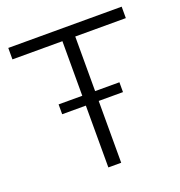

<svg xmlns="http://www.w3.org/2000/svg" viewBox="-125 -793 844 899"><g transform="rotate(-20 297.0 -343.0)"><path d="M263 0H327V-308H448V-357H327V-629H579V-686H14V-629H263V-357H145V-308H263Z"/></g></svg>

Font: Archivo ExtraLight
Style: Regular
Weight: 200
Designer: Hector Gatti
Foundry: Omnibus-Type
Version: Version 2.001